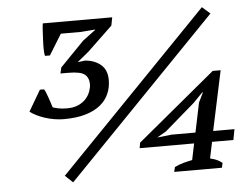

<svg xmlns="http://www.w3.org/2000/svg" viewBox="-51 -773 1083 843"><g transform="rotate(-5 490.5 -351.5)"><path d="M868 -710 903 -679 238 7 204 -25ZM240 -319Q270 -319 291 -329Q312 -339 324.5 -353.5Q337 -368 343 -385Q349 -402 349 -416Q349 -444 331 -459Q313 -474 258 -474H224L230 -500L336 -609L392 -651L393 -653L330 -648H241L185 -557H163Q160 -570 160 -590Q160 -596 160 -603Q160 -616 161 -630Q162 -651 163 -670Q164 -689 166 -700H472L465 -664L354 -558L305 -518L304 -517L336 -521Q378 -518 405.5 -495Q433 -472 433 -427Q433 -395 421 -367Q409 -339 383.5 -318Q358 -297 318 -285Q278 -273 221 -273Q202 -273 180.5 -276.5Q159 -280 139 -286.5Q119 -293 102 -301.5Q85 -310 74 -319L128 -411H146Q150 -406 154 -396Q158 -386 162 -374.5Q166 -363 170 -351Q174 -339 177 -329Q185 -326 201 -322.5Q217 -319 240 -319ZM819 -294 840 -337H837L795 -294L663 -180L623 -157L687 -164H792ZM894 0H684L689 -21Q707 -30 726.5 -35.5Q746 -41 767 -45L782 -117H542L546 -141L891 -427H926L870 -164H964L955 -117H861L846 -45Q860 -42 872.5 -37Q885 -32 899 -21Z"/></g></svg>

Font: PTSerif
Style: Italic
Weight: 400
Italic angle: -12°
Designer: A.Korolkova, O.Umpeleva, V.Yefimov
Foundry: ParaType Ltd
Version: Version 1.000W OFL; ttfautohint (v1.2) -l 8 -r 50 -G 200 -x 